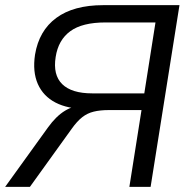

<svg xmlns="http://www.w3.org/2000/svg" viewBox="-24 -725 732 745"><path d="M-4 0 162 -230.3Q193.6 -274.3 228.2 -295.3Q262.8 -316.3 303.8 -316.3H329.3L307.8 -302.4Q239 -302.4 191.4 -327Q143.8 -351.7 122.8 -399.1Q101.9 -446.5 111.9 -512.9Q127.3 -606.1 194.4 -655.5Q261.5 -705 376.3 -705H672.4L560.4 0H478L525.1 -297.9H398.3Q364.4 -297.9 339.6 -291.8Q314.8 -285.8 294.9 -270.1Q274.9 -254.4 254.1 -225.1L92.1 0ZM333.7 -362.7H535.9L579.3 -637.9H385.2Q295 -637.9 248.6 -603.8Q202.1 -569.7 192 -504Q180.9 -434.3 217.4 -398.5Q254 -362.7 333.7 -362.7Z"/></svg>

Font: Mulish ExtraLight
Style: Italic
Weight: 200
Italic angle: -9°
Designer: Vernon Adams
Foundry: Vernon Adams
Version: Version 3.603